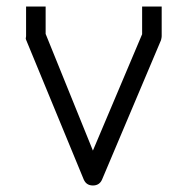

<svg xmlns="http://www.w3.org/2000/svg" viewBox="-20 -617 580 589"><path d="M120 -513 265 -155 416 -512V-597H476V-506Q476 -502 474 -494L293 -66Q285 -48 265 -48Q245 -48 237 -66L60 -495Q59 -498 59 -498.5Q59 -500 59.5 -502.5Q60 -505 60 -506V-597H120Z"/></svg>

Font: ibm3270
Style: Regular
Weight: 400
Monospace: yes
Version: Version 2.0.3